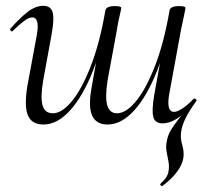

<svg xmlns="http://www.w3.org/2000/svg" viewBox="-20 -415 715 660"><path d="M129.2 13Q89.2 13 76 -18.3Q62.8 -49.6 74 -119L107 -297Q112 -327.6 107.5 -341.4Q103 -355.2 91.6 -355.2Q79.2 -355.2 62.5 -342.8Q45.8 -330.4 24.2 -309Q21.2 -305 17.1 -309Q13 -313 16.2 -317Q49.8 -355 76.3 -375Q102.8 -395 128.8 -395Q154.6 -395 160.9 -372.8Q167.2 -350.6 157.4 -297L128.4 -138Q118.6 -80.4 126.3 -53Q134 -25.6 161.8 -25.6Q192.4 -25.6 226.5 -66.5Q260.6 -107.4 291.6 -186.5Q322.6 -265.6 342.2 -378.8L354.6 -377.8Q334.8 -260.6 299.9 -172.5Q265 -84.4 221.1 -35.7Q177.2 13 129.2 13ZM349.4 13Q310.4 13 296.5 -18.1Q282.6 -49.2 295.6 -118.6L342.2 -378.8Q344.8 -394 374.4 -394Q388.6 -394 392.7 -392.2Q396.8 -390.4 396.8 -387.6Q396.8 -384.4 391 -360Q385.2 -335.6 381.8 -312L349.6 -137.6Q340.8 -79.8 348.8 -52.7Q356.8 -25.6 382.2 -25.6Q413.2 -25.6 447.4 -67Q481.6 -108.4 512.5 -187.6Q543.4 -266.8 562.8 -378.8L575 -377.8Q555.4 -261.4 520.6 -173.2Q485.8 -85 441.8 -36Q397.8 13 349.4 13ZM538.2 224.4Q537.2 226.2 533.3 222.9Q529.4 219.6 531.4 217Q546 203.4 552.2 193.1Q558.4 182.8 559.4 172.8Q562.4 155.8 558.9 139.3Q555.4 122.8 552.4 104.9Q549.4 87 554 67Q557.8 48.4 567.4 32.2Q577 16 593.5 -5Q610 -26 632.6 -57.8L619.2 -31.4Q598.2 -11.8 578.1 -1.4Q558 9 538.8 9Q513 9 507.1 -12.7Q501.2 -34.4 509.8 -86.6L562.8 -378.8Q565 -394 594.8 -394Q609.2 -394 613.3 -392.2Q617.4 -390.4 617.4 -387.6Q617.4 -384.4 612.7 -362Q608 -339.6 603 -316.8L561.2 -89Q551.8 -30.4 578 -30.4Q588.8 -30.4 606.4 -41.6Q624 -52.8 645.4 -75.2Q647.8 -77.6 652.6 -74.3Q657.4 -71 655 -67.8Q629.8 -33.4 617.4 -7.6Q605 18.2 603 36.4Q599 58.4 606.4 83.4Q613.8 108.4 610 129.4Q608.8 138.4 602.5 152.4Q596.2 166.4 581.5 184.4Q566.8 202.4 538.2 224.4Z"/></svg>

Font: Cormorant Light
Style: Italic
Weight: 300
Italic angle: -10°
Designer: Christian Thalmann (Catharsis Fonts)
Foundry: Catharsis Fonts
Version: Version 4.000